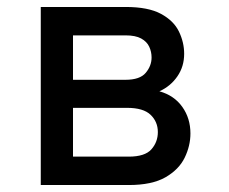

<svg xmlns="http://www.w3.org/2000/svg" viewBox="-20 -531 656 551"><path d="M97 0V-511H340.5Q405.5 -511 442 -491.2Q478.5 -471.5 493.5 -440.5Q508.5 -409.5 508.5 -376.5Q508.5 -340 489 -311.8Q469.5 -283.5 437.5 -269Q480 -257 503.2 -224.2Q526.5 -191.5 526.5 -148Q526.5 -112.5 510 -78.5Q493.5 -44.5 454.8 -22.2Q416 0 349.5 0ZM189.5 -81.5H349.5Q396 -81.5 414.5 -102.5Q433 -123.5 433 -152Q433 -181.5 412.2 -201.5Q391.5 -221.5 344.5 -221.5H189.5ZM189.5 -302H340Q381.5 -302 398.2 -322Q415 -342 415 -366Q415 -382.5 408.2 -397Q401.5 -411.5 385.2 -420.5Q369 -429.5 340 -429.5H189.5Z"/></svg>

Font: Overpass Mono Medium
Style: Regular
Weight: 500
Monospace: yes
Designer: Delve Withrington, Dave Bailey
Foundry: Delve Fonts LLC
Version: Version 4.000